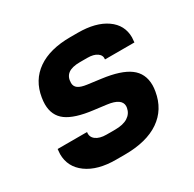

<svg xmlns="http://www.w3.org/2000/svg" viewBox="-130 -699 859 848"><g transform="rotate(-30 300.0 -275.0)"><path d="M231 10Q138 10 83.5 -29.5Q29 -69 29 -135Q29 -142 31 -160H181Q177 -136 196 -121.5Q215 -107 250 -107H294Q335 -107 358.5 -122Q382 -137 387 -164L388 -173Q388 -212 318 -221L255 -229Q164 -240 122.5 -270.5Q81 -301 81 -359Q81 -374 84 -392Q97 -473 159.5 -516.5Q222 -560 327 -560H365Q456 -560 509 -523Q562 -486 562 -423Q562 -416 560 -398H410Q413 -418 395.5 -430.5Q378 -443 346 -443H308Q267 -443 247.5 -428Q228 -413 228 -383Q228 -365 242 -355Q256 -345 286 -341L354 -332Q447 -320 491 -287.5Q535 -255 535 -195Q535 -181 532 -164Q518 -80 452.5 -35Q387 10 275 10Z"/></g></svg>

Font: JetBrains Mono Extra Bold
Style: Italic
Weight: 800
Italic angle: -9°
Monospace: yes
Designer: Philipp Nurullin, Konstantin Bulenkov
Foundry: JetBrains
Version: 2.002